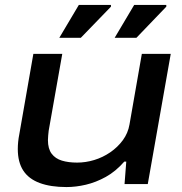

<svg xmlns="http://www.w3.org/2000/svg" viewBox="-20 -745 738 777"><path d="M249 12Q185 12 140.5 -4.5Q96 -21 74 -55Q52 -89 52 -142Q52 -156 53.5 -171Q55 -186 58 -201L115 -527H232L177 -216Q176 -206 175 -196.5Q174 -187 174 -178Q174 -143 189 -123Q204 -103 230.5 -95Q257 -87 292 -87Q327 -87 361.5 -97.5Q396 -108 426 -128.5Q456 -149 477 -177.5Q498 -206 504 -241L554 -527H671L578 0H484L491 -91H483Q448 -51 408 -29Q368 -7 327.5 2.5Q287 12 249 12ZM220 -592 299 -725H429V-718L307 -592ZM444 -592 523 -725H653V-718L532 -592Z"/></svg>

Font: Archivo Expanded Medium
Style: Italic
Weight: 500
Width: 7
Italic angle: -10°
Designer: Hector Gatti
Foundry: Omnibus-Type
Version: Version 2.001